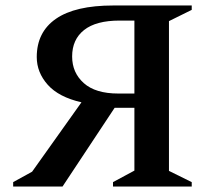

<svg xmlns="http://www.w3.org/2000/svg" viewBox="-20 -680 771 700"><path d="M208 0H28V-16L97 -54L277 -307Q194 -326 154 -371Q114 -416 114 -472Q114 -563 184 -611.5Q254 -660 393 -660H679V-644L596 -603V-57L679 -16V0H392V-16L470 -58V-287H398ZM411 -339H470V-605H416Q330 -605 286.5 -570.5Q243 -536 243 -474Q243 -415 285.5 -377Q328 -339 411 -339Z"/></svg>

Font: Spectral SemiBold
Style: Regular
Weight: 600
Designer: Jean-Baptiste Levee
Foundry: Production Type
Version: Version 2.001